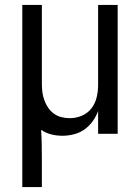

<svg xmlns="http://www.w3.org/2000/svg" viewBox="-20 -540 565 775"><path d="M70 215V-520H149V-202Q149 -185 151 -168.5Q153 -152 159 -135.5Q165 -119 174.5 -105Q184 -91 198 -81Q212 -71 228.5 -67Q245 -63 262 -63Q287 -63 310.5 -73Q334 -83 349 -102.5Q364 -122 370 -146.5Q376 -171 376 -196V-520H455V0H376V-92Q368 -70 354 -50.5Q340 -31 321 -17.5Q302 -4 278.5 2Q255 8 232 8Q209 8 187 2.5Q165 -3 146 -16Q148 15 148.5 46Q149 77 149 107V215Z"/></svg>

Font: Iosevka Pride
Style: Regular
Weight: 400
Monospace: yes
Designer: Belleve Invis
Foundry: Belleve Invis
Version: Version 30.3.1; ttfautohint (v1.8.4)